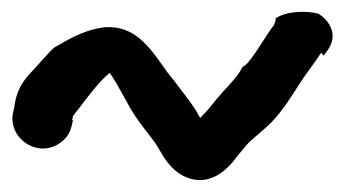

<svg xmlns="http://www.w3.org/2000/svg" viewBox="-20 -432 583 324"><path d="M2 -242C-7 -198 45 -163 83 -192C99 -204 100 -217 103 -228L102 -230L103 -236C123 -261 144 -292 165 -309C173 -299 185 -276 194 -260C211 -227 233 -205 247 -183C256 -166 270 -143 294 -133C335 -116 365 -147 380 -168L395 -186C405 -198 412 -201 431 -219C455 -240 475 -275 489 -296C498 -310 509 -323 522 -343L526 -338L532 -346C553 -374 534 -399 517 -409C497 -414 465 -414 445 -401V-397L442 -389C433 -380 400 -320 390 -320C377 -296 364 -288 340 -258C333 -249 324 -239 318 -233C316 -235 314 -240 311 -245C299 -264 283 -283 273 -297C245 -328 221 -390 158 -386H156C118 -381 92 -363 72 -352C67 -349 40 -318 40 -318C28 -305 8 -288 4 -250Z"/></svg>

Font: Stray Cat
Style: ExBlkCn
Weight: 1000
Version: Version 1.0